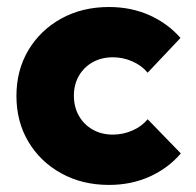

<svg xmlns="http://www.w3.org/2000/svg" viewBox="-20 -518 559 548"><path d="M496.1 -80.1Q460.4 -38.1 407.7 -14.2Q355 9.8 291 9.8Q214.8 9.8 155 -23.2Q95.2 -56.2 61 -113.5Q26.9 -170.9 26.9 -244.1Q26.9 -317.4 61 -374.8Q95.2 -432.1 155 -465.1Q214.8 -498 291 -498Q354.5 -498 407 -474.4Q459.5 -450.7 495.1 -409.7L401.4 -310.5Q384.3 -331.1 357.7 -342.8Q331.1 -354.5 302.2 -354.5Q270 -354.5 244.9 -340.6Q219.7 -326.7 205.3 -301.8Q190.9 -276.9 190.9 -245.1Q190.9 -212.4 205.3 -187.3Q219.7 -162.1 244.9 -147.9Q270 -133.8 302.2 -133.8Q331.1 -133.8 357.9 -145.5Q384.8 -157.2 401.4 -177.7Z"/></svg>

Font: Kumbh Sans ExtraBold
Style: Regular
Weight: 800
Version: Version 1.005